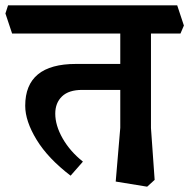

<svg xmlns="http://www.w3.org/2000/svg" viewBox="-50 -661 705 715"><path d="M512.2 -184.1 525.9 8.8 498 34.2 380.9 15.1 397.9 -185.1V-326.2H255.9Q206.1 -326.2 180.9 -302Q155.8 -277.8 155.8 -237.8Q155.8 -193.8 183.3 -145.5Q210.9 -97.2 258.8 -59.1L212.9 -6.8Q128.9 -70.8 86.4 -140.4Q43.9 -210 43.9 -267.1Q43.9 -422.9 232.9 -422.9H397.9V-536.1H-4.9L-29.8 -610.8L-20 -641.1H609.9L634.8 -565.9L622.1 -536.1H512.2Z"/></svg>

Font: Sura
Style: Bold
Weight: 700
Designer: Carolina Giovagnoli
Foundry: Huerta Tipografica
Version: Version 1.002;PS 001.002;hotconv 1.0.70;makeotf.lib2.5.58329